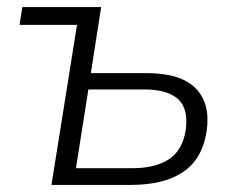

<svg xmlns="http://www.w3.org/2000/svg" viewBox="-20 -521 663 541"><path d="M125 0 197 -451H35L43 -501H265L236 -315H392Q490 -315 532 -271.5Q574 -228 562 -150Q550 -73 496 -36.5Q442 0 349 0ZM194 -47H352Q417 -47 455.5 -72Q494 -97 503 -153Q512 -214 482 -241.5Q452 -269 386 -269H229Z"/></svg>

Font: Mulish Light
Style: Italic
Weight: 300
Italic angle: -9°
Designer: Vernon Adams
Foundry: Vernon Adams
Version: Version 3.603; ttfautohint (v1.8.3)